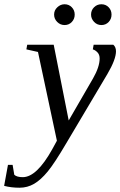

<svg xmlns="http://www.w3.org/2000/svg" viewBox="-103 -670 568 906"><path d="M25.4 -459H150.4L221.2 -101.6L335.9 -299.8Q367.2 -354.5 367.2 -394Q367.2 -412.1 356.9 -422.9Q346.7 -433.6 335 -437L338.9 -459H431.6Q444.3 -447.8 444.3 -428.2Q444.3 -389.6 403.8 -320.8L210.4 4.9Q154.8 99.6 122.3 139.2Q89.8 178.7 58.1 197.3Q26.4 215.8 -10.7 215.8Q-50.3 215.8 -83.5 207L-65.4 107.9H-43.5L-35.6 154.8Q-23.4 166 4.4 166Q70.3 166 143.6 34.2L165.5 -5.9L76.2 -424.8L21.5 -437ZM423.3 -601.1Q423.3 -580.6 409.7 -566.2Q396 -551.8 375.5 -551.8Q355 -551.8 340.8 -566.9Q326.7 -582 326.7 -601.1Q326.7 -621.6 340.8 -635.7Q355 -649.9 375.5 -649.9Q396 -649.9 409.7 -635.7Q423.3 -621.6 423.3 -601.1ZM249.5 -601.1Q249.5 -580.6 235.8 -566.2Q222.2 -551.8 201.7 -551.8Q181.6 -551.8 167 -566.4Q152.3 -581.1 152.3 -601.1Q152.3 -621.6 167.5 -635.7Q182.6 -649.9 201.7 -649.9Q222.2 -649.9 235.8 -635.7Q249.5 -621.6 249.5 -601.1Z"/></svg>

Font: Tinos
Style: Italic
Weight: 400
Italic angle: -16.333°
Designer: Steve Matteson
Foundry: Monotype Imaging Inc.
Version: Version 1.32